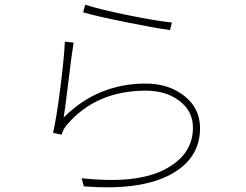

<svg xmlns="http://www.w3.org/2000/svg" viewBox="-20 -776 1040 811"><path d="M331 -724 340 -756Q398 -737 520 -712Q642 -687 706 -681L698 -649Q632 -658 508.5 -683Q385 -708 331 -724ZM291 -596Q284 -557 269.5 -436Q255 -315 249 -280Q393 -423 595 -423Q693 -423 759 -370.5Q825 -318 825 -235Q825 -104 697 -37Q569 30 334 11L325 -23Q556 2 675.5 -60Q795 -122 795 -237Q795 -306 738.5 -349.5Q682 -393 596 -393Q385 -393 262 -248Q248 -232 240 -207L204 -215Q218 -273 234.5 -402.5Q251 -532 254 -600Z"/></svg>

Font: Noto Sans Korean Thin
Style: Regular
Weight: 250
Designer: Ryoko NISHIZUKA  (kana & ideographs); Paul D. Hunt (Latin, Greek & Cyrillic); Wenlong ZHANG  (bopomofo); Sandoll Communi
Foundry: Adobe Systems Incorporated
Version: Version 1.0001;PS 1;hotconv 1.0.78;makeotf.lib2.5.61930